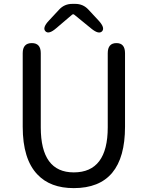

<svg xmlns="http://www.w3.org/2000/svg" viewBox="-20 -956 761 989"><path d="M360 13Q239 13 173 -57Q97 -136 97 -303V-682Q97 -734 144 -734Q190 -734 190 -682V-300Q190 -68 360 -68Q535 -68 535 -300V-682Q535 -734 580 -734Q624 -734 624 -682V-303Q624 13 360 13ZM270 -811Q231 -777 214 -795Q197 -813 232 -850L285 -907Q312 -936 352 -936H368Q408 -936 435 -907L488 -850Q522 -813 506 -795Q489 -777 450 -809L363 -880Q357 -885 351 -880Z"/></svg>

Font: Resource Han Rounded CN
Style: Regular
Weight: 400
Designer: Cyano Hao (round all glyphs); Ryoko NISHIZUKA  (kana, bopomofo & ideographs); Paul D. Hunt (Latin, Greek & Cyrillic); Sa
Foundry: Cyano Hao
Version: 0.990